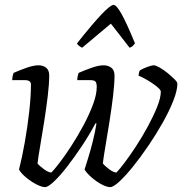

<svg xmlns="http://www.w3.org/2000/svg" viewBox="-20 -768 748 788"><path d="M165 0Q152 0 131 -10.5Q110 -21 89 -38Q68 -55 58 -72Q71 -123 82 -185.5Q93 -248 100 -310.5Q107 -373 107 -421Q107 -439 83 -439H30Q30 -446 32 -455.5Q34 -465 36 -469Q61 -480 89.5 -490Q118 -500 138 -500Q157 -500 169.5 -490Q182 -480 182 -458Q182 -424 176 -374Q170 -324 161.5 -270Q153 -216 145 -169.5Q137 -123 134 -97Q142 -87 160.5 -73.5Q179 -60 191 -60Q202 -71 224 -99.5Q246 -128 272 -168Q298 -208 322 -252.5Q346 -297 361.5 -338.5Q377 -380 377 -411Q377 -427 372 -433Q367 -439 352 -439H297Q297 -446 299 -455.5Q301 -465 303 -469Q328 -480 356.5 -490Q385 -500 405 -500Q424 -500 437 -490Q450 -480 450 -458Q450 -424 444 -374Q438 -324 429.5 -270Q421 -216 413 -169.5Q405 -123 402 -97Q410 -87 428 -73.5Q446 -60 458 -60Q469 -71 491 -100Q513 -129 538.5 -168Q564 -207 587 -249.5Q610 -292 625 -329.5Q640 -367 640 -392Q640 -398 629 -408Q618 -418 602 -428.5Q586 -439 571 -447Q556 -455 549 -457Q549 -470 554 -479Q563 -485 582.5 -492.5Q602 -500 611 -500Q619 -500 635 -491Q651 -482 667.5 -468.5Q684 -455 696 -443Q708 -431 708 -425Q708 -397 691.5 -355Q675 -313 648 -265Q621 -217 589 -170Q557 -123 526 -84.5Q495 -46 470 -23Q445 0 432 0Q419 0 398.5 -10.5Q378 -21 358 -38Q338 -55 327 -72Q332 -88 341.5 -118.5Q351 -149 360.5 -186.5Q370 -224 376 -261L372 -262Q347 -215 316 -168.5Q285 -122 255.5 -84Q226 -46 201.5 -23Q177 0 165 0ZM317 -572Q309 -576 303 -581Q297 -586 296 -590Q362 -673 398 -710.5Q434 -748 446 -748Q458 -748 479 -710.5Q500 -673 534 -590Q531 -586 526 -580.5Q521 -575 512 -572L435 -671Z"/></svg>

Font: Texturina 72pt 72pt Light
Style: Italic
Weight: 300
Italic angle: -11°
Designer: Guillermo Torres Carreño
Foundry: Omnibus-Type
Version: Version 1.002; ttfautohint (v1.8.3)